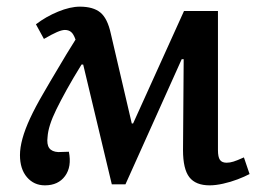

<svg xmlns="http://www.w3.org/2000/svg" viewBox="-20 -543 778 577"><path d="M357 11H316L230 -349H225Q199 -307 180.5 -273.5Q162 -240 149.5 -214.5Q137 -189 130.5 -168.5Q124 -148 123 -132Q120 -109 128 -98Q136 -87 155 -86L187 -87Q196 -42 175.5 -14Q155 14 115 14Q82 14 61 -10.5Q40 -35 40 -77Q40 -99 47.5 -126.5Q55 -154 70.5 -187.5Q86 -221 110 -262Q120 -280 131.5 -299Q143 -318 155 -338.5Q167 -359 180 -380.5Q193 -402 207 -424Q201 -441 193.5 -447Q186 -453 175 -453Q166 -453 151 -446.5Q136 -440 112 -426L88 -470Q118 -493 154.5 -508Q191 -523 220 -523Q260 -523 281.5 -505.5Q303 -488 313 -442L376 -172H380L533 -510H635V-92Q635 -71 641 -62.5Q647 -54 661 -54Q671 -54 682 -57.5Q693 -61 713 -70L730 -20Q715 -12 694 -4Q673 4 650.5 9Q628 14 610 14Q568 14 549 -10.5Q530 -35 530 -92L532 -365H526Z"/></svg>

Font: Literata Medium
Style: Italic
Weight: 500
Italic angle: -2°
Designer: Latin by Veronika Burian and Jose Scaglione. Greek by Irene Vlachou. Cyrillic by Vera Evstafieva
Foundry: TypeTogether
Version: Version 3.103;gftools[0.9.29]